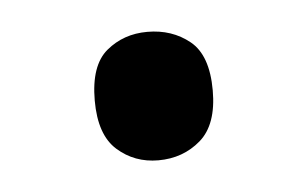

<svg xmlns="http://www.w3.org/2000/svg" viewBox="-27 -154 322 201"><g transform="rotate(-5 134.0 -53.5)"><path d="M72 -54Q72 -91 90 -106Q108 -121 133 -121Q159 -121 177.5 -106Q196 -91 196 -54Q196 -18 177.5 -2Q159 14 133 14Q108 14 90 -2Q72 -18 72 -54Z"/></g></svg>

Font: lsinhala85
Style: Book
Weight: 400
Designer: Jelle Bosma - Monotype Design Team
Foundry: Monotype Imaging Inc.
Version: Version 2.003